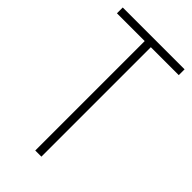

<svg xmlns="http://www.w3.org/2000/svg" viewBox="-223 -778 841 841"><g transform="rotate(45 198.0 -357.0)"><path d="M216 0V-678H389V-714H6V-678H178V0Z"/></g></svg>

Font: Noto Sans Condensed ExtraLight
Style: Regular
Weight: 200
Width: 3
Designer: Monotype Design Team
Foundry: Monotype Imaging Inc.
Version: Version 2.013